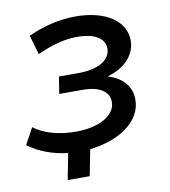

<svg xmlns="http://www.w3.org/2000/svg" viewBox="-84 -602 693 781"><g transform="rotate(-10 262.0 -212.0)"><path d="M366 -274C438 -294 484 -342 484 -402C484 -484 401 -537 280 -537C216 -537 149 -522 83 -492L106 -412C168 -440 219 -454 272 -454C344 -454 385 -428 385 -386C385 -338 332 -308 252 -308H171L160 -238H256C325 -238 365 -213 365 -169C365 -114 298 -75 201 -75C132 -75 69 -92 28 -124L-9 -56C37 -23 91 -2 154 5L133 113H224L245 5C372 -9 461 -75 461 -162C461 -217 426 -256 366 -274Z"/></g></svg>

Font: AWKNG-Font Medium
Style: Italic
Weight: 500
Italic angle: -11.3°
Designer: Awakening Church
Foundry: Awakening Church
Version: Version 1.700;PS 001.700;hotconv 1.0.88;makeotf.lib2.5.64775